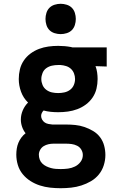

<svg xmlns="http://www.w3.org/2000/svg" viewBox="-20 -770 640 1013"><path d="M300 223Q272 223 244.5 220Q217 217 190.5 208.5Q164 200 140.5 185Q117 170 99.5 148.5Q82 127 74 100Q66 73 66 46Q66 30 68.5 14Q71 -2 77 -16.5Q83 -31 92.5 -44Q102 -57 115 -67Q103 -82 96.5 -101Q90 -120 90 -139Q90 -164 100 -187.5Q110 -211 128 -229Q103 -253 91 -286Q79 -319 79 -353Q79 -379 85 -404Q91 -429 105.5 -450.5Q120 -472 141 -487.5Q162 -503 186 -512Q210 -521 235.5 -524.5Q261 -528 287 -528Q304 -528 321 -526.5Q338 -525 354 -522L362 -520H543V-419L484 -421Q490 -405 492.5 -387.5Q495 -370 495 -353Q495 -327 489 -302Q483 -277 468.5 -255.5Q454 -234 433 -218.5Q412 -203 388 -194Q364 -185 338.5 -181.5Q313 -178 287 -178Q267 -178 247.5 -180Q228 -182 210 -187Q204 -181 200.5 -173.5Q197 -166 197 -158Q197 -148 202.5 -138.5Q208 -129 216.5 -123.5Q225 -118 235.5 -116Q246 -114 256 -113H328Q353 -113 377.5 -110.5Q402 -108 425.5 -100Q449 -92 471 -79Q493 -66 508 -46Q523 -26 529.5 -1.5Q536 23 536 48Q536 75 527.5 102Q519 129 501.5 150.5Q484 172 460 186Q436 200 409.5 208.5Q383 217 355.5 220Q328 223 300 223ZM287 -279Q303 -279 319.5 -282.5Q336 -286 349.5 -296Q363 -306 369.5 -321.5Q376 -337 376 -353Q376 -368 370.5 -382.5Q365 -397 354 -407Q343 -417 328.5 -421.5Q314 -426 299 -427H287Q270 -427 254 -423.5Q238 -420 224.5 -410.5Q211 -401 204.5 -385Q198 -369 198 -353Q198 -337 204.5 -321.5Q211 -306 224.5 -296Q238 -286 254 -282.5Q270 -279 287 -279ZM300 122Q320 122 339 119.5Q358 117 375.5 108.5Q393 100 405 84Q417 68 417 48Q417 33 409 19.5Q401 6 387 -1Q373 -8 358 -10Q343 -12 328 -12H262Q249 -12 235.5 -9Q222 -6 210.5 1Q199 8 192 20.5Q185 33 185 46Q185 59 189.5 71.5Q194 84 203.5 93Q213 102 224.5 107.5Q236 113 248.5 116.5Q261 120 274 121Q287 122 300 122ZM300 -590Q284 -590 268 -595Q252 -600 241 -611Q230 -622 225 -638Q220 -654 220 -670Q220 -686 225 -702Q230 -718 241 -729Q252 -740 268 -745Q284 -750 300 -750Q316 -750 332 -745Q348 -740 359 -729Q370 -718 375 -702Q380 -686 380 -670Q380 -654 375 -638Q370 -622 359 -611Q348 -600 332 -595Q316 -590 300 -590Z"/></svg>

Font: Iosevka Plex Etoile
Style: Bold
Weight: 700
Designer: Belleve Invis
Foundry: Belleve Invis
Version: Version 25.1.1; ttfautohint (v1.8.4)